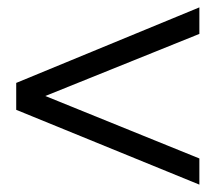

<svg xmlns="http://www.w3.org/2000/svg" viewBox="-20 -508 600 521"><path d="M24 -210V-283L521 -488V-416L103 -247.5L521 -78V-7Z"/></svg>

Font: HK Grotesk
Style: Regular
Weight: 400
Designer: Alfredo Marco Pradil
Foundry: Hanken Design Co.
Version: Version 3.001